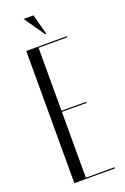

<svg xmlns="http://www.w3.org/2000/svg" viewBox="-163 -904 621 954"><g transform="rotate(-20 148.0 -426.5)"><path d="M178 -745 149 -853H97L172 -745ZM55 -699V0H270V-6H118V-354H249V-360H118V-693H270V-699Z"/></g></svg>

Font: Moniqa Display
Style: Regular
Weight: 400
Designer: Rajesh Rajput
Foundry: Rajesh Rajput
Version: Version 1.000